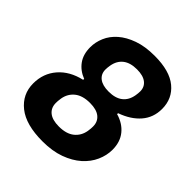

<svg xmlns="http://www.w3.org/2000/svg" viewBox="-196 -845 991 991"><g transform="rotate(45 300.0 -349.0)"><path d="M269 12Q148 12 86 -37.5Q24 -87 24 -166Q24 -239 69 -291Q114 -343 193 -361L194 -368Q150 -385 125 -419.5Q100 -454 100 -506Q100 -543 115.5 -579.5Q131 -616 164 -645Q197 -674 247.5 -692Q298 -710 367 -710Q477 -710 532.5 -664Q588 -618 588 -543Q588 -480 549.5 -435.5Q511 -391 443 -367L442 -360Q495 -345 525.5 -307.5Q556 -270 556 -213Q556 -172 538 -131.5Q520 -91 484 -59Q448 -27 394.5 -7.5Q341 12 269 12ZM275 -102Q329 -102 359.5 -126.5Q390 -151 397 -192Q399 -206 399.5 -212.5Q400 -219 400 -227Q400 -262 375.5 -282Q351 -302 303 -302Q249 -302 218.5 -277.5Q188 -253 181 -212Q179 -198 178.5 -191.5Q178 -185 178 -177Q178 -142 202.5 -122Q227 -102 275 -102ZM329 -411Q378 -411 406 -433Q434 -455 441 -496Q444 -514 444 -527Q444 -559 420.5 -577.5Q397 -596 352 -596Q303 -596 275 -574Q247 -552 240 -511Q237 -493 237 -480Q237 -448 260.5 -429.5Q284 -411 329 -411Z"/></g></svg>

Font: IBM Plex Mono
Style: Bold Italic
Weight: 700
Italic angle: -9°
Monospace: yes
Designer: Mike Abbink, Paul van der Laan, Pieter van Rosmalen
Foundry: Bold Monday
Version: Version 2.3